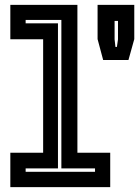

<svg xmlns="http://www.w3.org/2000/svg" viewBox="-20 -770 572 790"><path d="M22.5 0V-141.5H157.5V-608.5H22.5V-750H298.5V-141.5H433.5V0ZM85.5 -63H371V-77H232.5V-688H85.5V-674H218.5V-77H85.5ZM404.5 -523 381.5 -609V-750H532.5V-609L508.5 -523ZM455 -577H461L465.5 -608V-684H451.5V-608Z"/></svg>

Font: Tourney
Style: Bold
Weight: 700
Designer: Tyler Finck
Foundry: Etcetera Type Co
Version: Version 1.015